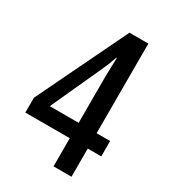

<svg xmlns="http://www.w3.org/2000/svg" viewBox="-178 -808 796 898"><g transform="rotate(30 220.5 -359.5)"><path d="M427 -152H354V0H257V-152H17V-232L252 -719H354V-235H427ZM257 -475Q257 -489 257.5 -511Q258 -533 259 -554Q260 -575 260 -587H257Q242 -542 224 -504L101 -235H257Z"/></g></svg>

Font: Noto Sans Lao Looped ExtraCondensed Medium
Style: Regular
Weight: 500
Width: 2
Designer: Mark Frömberg, Ben Mitchell
Foundry: The Fontpad Ltd
Version: Version 1.002; ttfautohint (v1.8.4.7-5d5b)